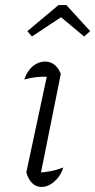

<svg xmlns="http://www.w3.org/2000/svg" viewBox="-20 -732 376 758"><path d="M136 -22 123 -50Q152 -51 178.5 -56Q205 -61 230 -71Q223 -48 209 -30.5Q195 -13 178 -3.5Q161 6 144 6Q122 6 106.5 -9.5Q91 -25 84 -52L171 -459L182 -429Q147 -430 123.5 -427.5Q100 -425 76 -418Q83 -440 95.5 -456Q108 -472 124.5 -480.5Q141 -489 158 -489Q179 -489 195 -476.5Q211 -464 220 -440ZM242 -712 336 -609 312 -588 221 -664 106 -588 88 -609 211 -712Z"/></svg>

Font: Piazzolla Thin ExtraLight
Style: Italic
Weight: 250
Italic angle: -11.3°
Version: Version 2.005